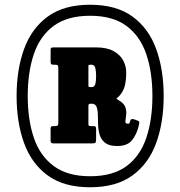

<svg xmlns="http://www.w3.org/2000/svg" viewBox="-20 -780 760 810"><path d="M360 -760Q471 -760 539.5 -709.8Q608 -659.5 639.2 -572.5Q670.5 -485.5 670.5 -375Q670.5 -264 639 -177Q607.5 -90 539 -40Q470.5 10 360 10Q249 10 180.8 -40.2Q112.5 -90.5 81.2 -177.5Q50 -264.5 50 -375Q50 -486 81.5 -573Q113 -660 181.2 -710Q249.5 -760 360 -760ZM360 -36.5Q456 -36.5 513.8 -79.2Q571.5 -122 597.2 -198.5Q623 -275 623 -375Q623 -475.5 597 -551.8Q571 -628 513.2 -670.8Q455.5 -713.5 360 -713.5Q264.5 -713.5 206.5 -670.8Q148.5 -628 122.8 -551.8Q97 -475.5 97 -375Q97 -274.5 123 -198.2Q149 -122 207 -79.2Q265 -36.5 360 -36.5ZM565 -248.5Q556.5 -212.5 536.8 -188.2Q517 -164 474.5 -164Q441 -164 424 -177Q407 -190 400.8 -210.2Q394.5 -230.5 393.8 -253.2Q393 -276 392.8 -296.2Q392.5 -316.5 387.2 -329.5Q382 -342.5 366.5 -342.5H363.5Q355.5 -342.5 354.2 -339.8Q353 -337 353 -329.5V-258.5Q353 -252.5 354.2 -250.2Q355.5 -248 361.5 -248H373Q380.5 -248 383 -245.8Q385.5 -243.5 385.5 -235.5V-194.5Q385.5 -182.5 383.2 -178.8Q381 -175 369 -175H205.5Q193.5 -175 193.5 -185.5V-236Q193.5 -243.5 195.8 -245.8Q198 -248 205 -248H210.5Q220 -248 223 -250.2Q226 -252.5 226 -262V-493.5Q226 -502.5 223 -504.8Q220 -507 211.5 -507H206Q197.5 -507 195.5 -510Q193.5 -513 193.5 -521V-569.5Q193.5 -576.5 196.2 -578.2Q199 -580 206 -580H385.5Q431.5 -580 459.5 -564.2Q487.5 -548.5 500 -524.5Q512.5 -500.5 512.5 -474.5Q512.5 -442 506.5 -418Q500.5 -394 483.5 -375.5Q476 -367.5 472.2 -365.8Q468.5 -364 479 -358Q503.5 -344.5 509 -327.5Q514.5 -310.5 512.2 -294.8Q510 -279 509 -268.5Q508 -258 520 -258Q525 -258 526.5 -261.2Q528 -264.5 530 -271.5Q533 -281.5 547.5 -276L562 -270.5Q568.5 -268 567.8 -262.5Q567 -257 565 -248.5ZM364 -412.5H366Q379 -412.5 382.2 -425.5Q385.5 -438.5 385.5 -458.5Q385.5 -478.5 382.2 -492.8Q379 -507 366 -507H361.5Q353.5 -507 353.2 -504.5Q353 -502 353 -494V-425Q353 -415 353.8 -413.8Q354.5 -412.5 364 -412.5Z"/></svg>

Font: Besley* Condensed Fatface
Style: Regular
Weight: 900
Width: 3
Designer: Owen Earl
Foundry: indestructible type*
Version: Version 3.000; ttfautohint (v1.8.3)